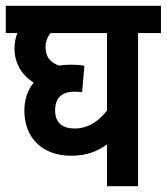

<svg xmlns="http://www.w3.org/2000/svg" viewBox="-20 -642 575 662"><path d="M535 -528V-622H0V-528H40C34 -513 30 -496 30 -475C30 -424 55 -383 96 -357C74 -330 64 -296 64 -260C64 -166 127 -105 225 -105C281 -105 316 -121 349 -144V0H456V-528ZM170 -262C170 -306 196 -326 237 -326C247 -326 257 -325 263 -324L271 -415C258 -418 241 -419 226 -419C211 -419 196 -418 183 -416C153 -427 137 -446 137 -480C137 -499 144 -515 154 -528H349V-261C322 -226 286 -199 237 -199C197 -199 170 -217 170 -262Z"/></svg>

Font: Noto Sans Devanagari UI Condensed SemiBold
Style: Regular
Weight: 600
Width: 3
Designer: Jelle Bosma - Monotype Design Team
Foundry: Monotype Imaging Inc.
Version: Version 2.003